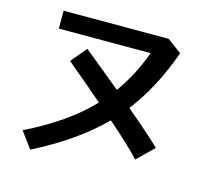

<svg xmlns="http://www.w3.org/2000/svg" viewBox="-105 -859 1104 996"><g transform="rotate(15 447.0 -360.5)"><path d="M502 -245Q361 -103 137 10L73 -77Q291 -184 418 -318Q306 -415 260 -452L218 -488L288 -572L491 -406Q563 -504 611 -635H118V-731H682L759 -674Q688 -475 578 -332Q728 -205 764 -167L676 -81Q632 -131 502 -245Z"/></g></svg>

Font: 카카오 큰글씨 ExtraBold
Style: Regular
Weight: 800
Designer: Park Young-rak; Lee Sang-min; Kim Jung-jin; Min Bon; Park Min-gyu;
Foundry: Kakao Corporation
Version: Version 2.003